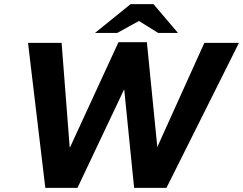

<svg xmlns="http://www.w3.org/2000/svg" viewBox="-20 -908 1180 932"><path d="M200 4 116 -700H279L320 -171L302 -193H320L555 -703H693L746 -170L719 -193H743L972 -700H1140L788 4H631L577 -533L601 -473H582L356 4ZM441 -748 614 -888H725L683 -822L549 -748ZM748 -748 629 -822 614 -888H725L844 -748Z"/></svg>

Font: REM SemiBold
Style: Italic
Weight: 600
Italic angle: -11°
Designer: Octavio Pardo
Foundry: Ashler Design
Version: Version 1.005;gftools[0.9.28]